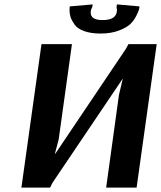

<svg xmlns="http://www.w3.org/2000/svg" viewBox="-20 -850 730 870"><path d="M445 -759Q510 -759 510 -805L508 -818L510 -830L612 -821Q612 -816 610 -807.5Q608 -799 597.5 -778Q587 -757 570.5 -741Q554 -725 518.5 -711.5Q483 -698 436 -698Q392 -698 361.5 -709Q331 -720 318 -738.5Q305 -757 300 -772Q295 -787 295 -803L296 -821L400 -830L398 -818Q391 -806 391 -793Q391 -759 445 -759ZM599 0H461L519 -420L536 -492H535L218 -22L207 0H77L168 -650H306L246 -219L229 -154H231L550 -628L562 -650H690Z"/></svg>

Font: Arsenal
Style: Bold Italic
Weight: 700
Italic angle: -9.10001°
Designer: Andrij Shevchenko
Foundry: Stairsfor
Version: Version 2.001;PS 002.001;hotconv 1.0.88;makeotf.lib2.5.64775